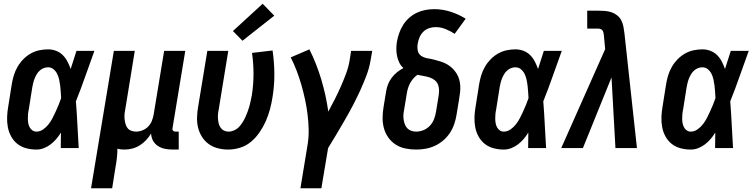

<svg xmlns="http://www.w3.org/2000/svg" viewBox="-20 -792 4040 1027"><path d="M175 8Q147 8 120.5 1Q94 -6 73.5 -22Q53 -38 40 -61.5Q27 -85 22 -111.5Q17 -138 18 -166Q19 -194 24 -222L43 -342Q47 -366 54 -389Q61 -412 73.5 -434Q86 -456 104 -474.5Q122 -493 144 -505.5Q166 -518 190 -523Q214 -528 237 -528Q260 -528 280.5 -520Q301 -512 316 -497Q331 -482 341 -462.5Q351 -443 358 -423Q366 -447 373.5 -471.5Q381 -496 389 -520H485Q460 -452 436.5 -384.5Q413 -317 386 -250Q391 -188 394 -125Q397 -62 401 0H305Q305 -21 305.5 -41.5Q306 -62 306 -83Q295 -65 281.5 -49Q268 -33 251 -20Q234 -7 214.5 0.5Q195 8 175 8ZM175 -88Q194 -88 211 -100Q228 -112 240 -127.5Q252 -143 261 -160.5Q270 -178 278 -195.5Q286 -213 293.5 -231Q301 -249 307 -267Q306 -284 305 -300.5Q304 -317 302 -333.5Q300 -350 296.5 -366Q293 -382 286 -396.5Q279 -411 266.5 -421.5Q254 -432 237 -432Q225 -432 213.5 -427.5Q202 -423 192.5 -414.5Q183 -406 176.5 -395Q170 -384 165.5 -373Q161 -362 158 -350Q155 -338 153 -327L134 -207Q131 -194 130 -182Q129 -170 129 -157.5Q129 -145 131 -133.5Q133 -122 138.5 -111.5Q144 -101 153.5 -94.5Q163 -88 175 -88Z M467 215 589 -520H701L650 -207Q647 -193 646 -180Q645 -167 646.5 -154Q648 -141 651.5 -128.5Q655 -116 662.5 -106.5Q670 -97 682.5 -92.5Q695 -88 708 -88Q725 -88 742.5 -95Q760 -102 773 -115.5Q786 -129 792.5 -146Q799 -163 802 -180L858 -520H971L903 -108Q902 -104 902.5 -100Q903 -96 905.5 -93Q908 -90 912 -89Q916 -88 920 -88H936V8H904Q882 8 862 4Q842 0 825 -11Q808 -22 798.5 -39.5Q789 -57 788 -78Q777 -59 761.5 -42.5Q746 -26 727.5 -14.5Q709 -3 688 2.5Q667 8 647 8Q637 8 627 7Q617 6 608 3Q608 29 605 55Q602 81 597 107L580 215Z M1201 8Q1172 8 1145 1Q1118 -6 1096.5 -21.5Q1075 -37 1060.5 -60Q1046 -83 1039.5 -109.5Q1033 -136 1034 -165Q1035 -194 1040 -222L1089 -520H1201L1150 -207Q1147 -194 1146 -181Q1145 -168 1146 -155.5Q1147 -143 1150 -131Q1153 -119 1160 -109Q1167 -99 1178 -93.5Q1189 -88 1202 -88Q1217 -88 1232 -94.5Q1247 -101 1258 -112.5Q1269 -124 1277.5 -137.5Q1286 -151 1292.5 -165.5Q1299 -180 1304.5 -194.5Q1310 -209 1314 -223.5Q1318 -238 1321 -253Q1324 -268 1327 -282Q1336 -340 1336 -397Q1336 -454 1328 -509L1438 -522Q1447 -460 1447.5 -396.5Q1448 -333 1437 -268Q1432 -237 1423.5 -205.5Q1415 -174 1401.5 -143.5Q1388 -113 1368.5 -84.5Q1349 -56 1323 -34Q1297 -12 1264.5 -2Q1232 8 1201 8ZM1277 -574 1226 -626 1385 -772 1447 -708Z M1587 215 1625 -16Q1632 -58 1631 -99.5Q1630 -141 1625 -181Q1620 -221 1611.5 -260.5Q1603 -300 1592 -338Q1581 -376 1567 -413Q1553 -450 1535 -485L1635 -528Q1654 -490 1670 -449.5Q1686 -409 1698.5 -367Q1711 -325 1720.5 -282Q1730 -239 1736 -195Q1754 -228 1771 -261.5Q1788 -295 1803 -329Q1818 -363 1831 -398Q1844 -433 1850 -468L1858 -520H1971L1962 -468Q1955 -427 1939.5 -386.5Q1924 -346 1906 -306.5Q1888 -267 1867.5 -228Q1847 -189 1825 -151Q1803 -113 1780.5 -75Q1758 -37 1735 0L1699 215Z M2206 8Q2176 8 2147.5 2Q2119 -4 2096 -19Q2073 -34 2057 -56.5Q2041 -79 2033.5 -106.5Q2026 -134 2026.5 -163.5Q2027 -193 2032 -222L2045 -301Q2048 -321 2055 -339.5Q2062 -358 2074.5 -375Q2087 -392 2103 -405Q2119 -418 2138 -428Q2124 -440 2116 -456.5Q2108 -473 2104 -491.5Q2100 -510 2100 -529Q2100 -548 2103 -568Q2107 -591 2115 -614Q2123 -637 2136 -658Q2149 -679 2168 -696Q2187 -713 2209 -723.5Q2231 -734 2255 -738.5Q2279 -743 2302 -743Q2348 -743 2391 -729Q2434 -715 2471 -692L2412 -611Q2389 -626 2363.5 -636.5Q2338 -647 2309 -647Q2292 -647 2274.5 -641Q2257 -635 2244 -622Q2231 -609 2224 -592Q2217 -575 2214 -557Q2211 -538 2215 -520Q2219 -502 2234 -492.5Q2249 -483 2267.5 -480Q2286 -477 2303.5 -472.5Q2321 -468 2338.5 -462.5Q2356 -457 2371.5 -448Q2387 -439 2399.5 -427Q2412 -415 2421.5 -400Q2431 -385 2436 -368Q2441 -351 2442 -332.5Q2443 -314 2440.5 -295Q2438 -276 2435 -257L2422 -178Q2418 -153 2409.5 -128Q2401 -103 2386.5 -81Q2372 -59 2351 -41Q2330 -23 2306 -12Q2282 -1 2256.5 3.5Q2231 8 2206 8ZM2206 -88Q2226 -88 2245.5 -96Q2265 -104 2279.5 -119.5Q2294 -135 2301.5 -154.5Q2309 -174 2312 -193L2325 -272Q2328 -289 2328.5 -306Q2329 -323 2323.5 -338Q2318 -353 2305.5 -363Q2293 -373 2277.5 -378Q2262 -383 2245.5 -385.5Q2229 -388 2213 -392Q2200 -383 2189.5 -370.5Q2179 -358 2172 -344Q2165 -330 2161 -315.5Q2157 -301 2155 -286L2142 -207Q2139 -193 2138 -179.5Q2137 -166 2139 -152.5Q2141 -139 2145.5 -127Q2150 -115 2158.5 -106Q2167 -97 2179.5 -92.5Q2192 -88 2206 -88Z M2675 8Q2647 8 2620.5 1Q2594 -6 2573.5 -22Q2553 -38 2540 -61.5Q2527 -85 2522 -111.5Q2517 -138 2518 -166Q2519 -194 2524 -222L2543 -342Q2547 -366 2554 -389Q2561 -412 2573.5 -434Q2586 -456 2604 -474.5Q2622 -493 2644 -505.5Q2666 -518 2690 -523Q2714 -528 2737 -528Q2760 -528 2780.5 -520Q2801 -512 2816 -497Q2831 -482 2841 -462.5Q2851 -443 2858 -423Q2866 -447 2873.5 -471.5Q2881 -496 2889 -520H2985Q2960 -452 2936.5 -384.5Q2913 -317 2886 -250Q2891 -188 2894 -125Q2897 -62 2901 0H2805Q2805 -21 2805.5 -41.5Q2806 -62 2806 -83Q2795 -65 2781.5 -49Q2768 -33 2751 -20Q2734 -7 2714.5 0.5Q2695 8 2675 8ZM2675 -88Q2694 -88 2711 -100Q2728 -112 2740 -127.5Q2752 -143 2761 -160.5Q2770 -178 2778 -195.5Q2786 -213 2793.5 -231Q2801 -249 2807 -267Q2806 -284 2805 -300.5Q2804 -317 2802 -333.5Q2800 -350 2796.5 -366Q2793 -382 2786 -396.5Q2779 -411 2766.5 -421.5Q2754 -432 2737 -432Q2725 -432 2713.5 -427.5Q2702 -423 2692.5 -414.5Q2683 -406 2676.5 -395Q2670 -384 2665.5 -373Q2661 -362 2658 -350Q2655 -338 2653 -327L2634 -207Q2631 -194 2630 -182Q2629 -170 2629 -157.5Q2629 -145 2631 -133.5Q2633 -122 2638.5 -111.5Q2644 -101 2653.5 -94.5Q2663 -88 2675 -88Z M2982 0 3217 -529 3210 -605Q3210 -605 3210 -605Q3210 -605 3210 -605Q3210 -605 3210 -605Q3210 -605 3210 -605Q3209 -612 3207.5 -618.5Q3206 -625 3202 -630Q3198 -635 3191.5 -637Q3185 -639 3178 -639H3121V-735H3178Q3197 -735 3215.5 -733.5Q3234 -732 3250.5 -726.5Q3267 -721 3281 -710Q3295 -699 3303 -683.5Q3311 -668 3314.5 -650.5Q3318 -633 3320 -615L3387 0H3272L3251 -378L3098 0Z M3675 8Q3647 8 3620.5 1Q3594 -6 3573.5 -22Q3553 -38 3540 -61.5Q3527 -85 3522 -111.5Q3517 -138 3518 -166Q3519 -194 3524 -222L3543 -342Q3547 -366 3554 -389Q3561 -412 3573.5 -434Q3586 -456 3604 -474.5Q3622 -493 3644 -505.5Q3666 -518 3690 -523Q3714 -528 3737 -528Q3760 -528 3780.5 -520Q3801 -512 3816 -497Q3831 -482 3841 -462.5Q3851 -443 3858 -423Q3866 -447 3873.5 -471.5Q3881 -496 3889 -520H3985Q3960 -452 3936.5 -384.5Q3913 -317 3886 -250Q3891 -188 3894 -125Q3897 -62 3901 0H3805Q3805 -21 3805.5 -41.5Q3806 -62 3806 -83Q3795 -65 3781.5 -49Q3768 -33 3751 -20Q3734 -7 3714.5 0.5Q3695 8 3675 8ZM3675 -88Q3694 -88 3711 -100Q3728 -112 3740 -127.5Q3752 -143 3761 -160.5Q3770 -178 3778 -195.5Q3786 -213 3793.5 -231Q3801 -249 3807 -267Q3806 -284 3805 -300.5Q3804 -317 3802 -333.5Q3800 -350 3796.5 -366Q3793 -382 3786 -396.5Q3779 -411 3766.5 -421.5Q3754 -432 3737 -432Q3725 -432 3713.5 -427.5Q3702 -423 3692.5 -414.5Q3683 -406 3676.5 -395Q3670 -384 3665.5 -373Q3661 -362 3658 -350Q3655 -338 3653 -327L3634 -207Q3631 -194 3630 -182Q3629 -170 3629 -157.5Q3629 -145 3631 -133.5Q3633 -122 3638.5 -111.5Q3644 -101 3653.5 -94.5Q3663 -88 3675 -88Z"/></svg>

Font: Iosevka SS04 Oblique
Style: Bold
Weight: 700
Italic angle: -9°
Monospace: yes
Designer: Belleve Invis
Foundry: Belleve Invis
Version: Version 19.0.0; ttfautohint (v1.8.4)